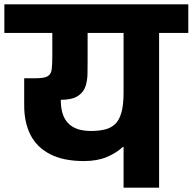

<svg xmlns="http://www.w3.org/2000/svg" viewBox="-56 -861 884 881"><path d="M511 0V-187H508Q478 -159 434 -140.5Q390 -122 329 -122Q235 -122 174 -153.5Q113 -185 84 -242Q55 -299 55 -377V-502H109Q147 -502 162.5 -511Q178 -520 181 -541.5Q184 -563 184 -600V-710H-36V-841H808V-710H674V0ZM223 -403Q223 -370 229.5 -346Q236 -322 248.5 -305.5Q261 -289 278 -279Q295 -269 316 -264.5Q337 -260 360 -260Q396 -260 424 -266.5Q452 -273 471.5 -291Q491 -309 501 -344Q511 -379 511 -436V-710H346V-581Q346 -553 345.5 -522Q345 -491 336 -464Q327 -437 300.5 -420Q274 -403 223 -403Z"/></svg>

Font: Matangi Black
Style: Regular
Weight: 900
Designer: Prashant Pant
Foundry: The Graphic Ant
Version: Version 3.002